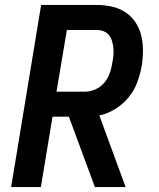

<svg xmlns="http://www.w3.org/2000/svg" viewBox="-20 -755 640 775"><path d="M25 0 146 -735H370Q401 -735 431 -728.5Q461 -722 485.5 -706Q510 -690 526.5 -665.5Q543 -641 550 -612Q557 -583 557 -551.5Q557 -520 552 -489Q546 -456 534 -423Q522 -390 499 -362Q476 -334 445 -315Q414 -296 381 -289L487 0H363L258 -284H192L145 0ZM323 -385Q345 -385 366.5 -395Q388 -405 402.5 -423Q417 -441 424 -462.5Q431 -484 434 -505Q437 -520 438 -534.5Q439 -549 437.5 -563Q436 -577 432 -590Q428 -603 419.5 -613.5Q411 -624 398 -629Q385 -634 371 -634H250L208 -385Z"/></svg>

Font: Iosevka Extended
Style: Bold Italic
Weight: 700
Width: 7
Italic angle: -9°
Monospace: yes
Designer: Belleve Invis
Foundry: Belleve Invis
Version: Version 32.5.0; ttfautohint (v1.8.4)